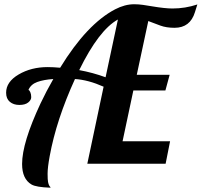

<svg xmlns="http://www.w3.org/2000/svg" viewBox="-20 -771 949 904"><path d="M467.8 -362.8Q395.5 -395 333 -398.9Q245.1 -206.5 213.9 -35.6Q204.1 17.6 204.1 46.9Q204.1 76.2 206.3 86.2Q208.5 96.2 210.9 101.1Q213.4 106 215.6 107.9Q217.8 109.9 217.8 112.8Q149.9 110.4 128.4 97.7Q84 71.8 84 1Q84 -98.6 170.9 -284.2Q198.2 -341.8 231 -398.9Q186 -396 155.5 -385Q125 -374 113.8 -347.2Q118.2 -347.2 122.6 -337.2Q127 -327.1 127 -313.5Q127 -299.8 112.5 -288.3Q98.1 -276.9 71 -276.9Q43.9 -276.9 26.4 -291.5Q8.8 -306.2 8.8 -334.5Q8.8 -385.7 67.9 -420.4Q127 -455.1 204.1 -455.1Q230 -455.1 263.2 -452.1Q389.2 -657.7 522 -727.1Q567.9 -751 611.8 -751Q632.3 -751 653.3 -748L696.3 -741.2Q756.8 -731 792 -731Q852.1 -731 909.2 -750L897.9 -713.9Q875.5 -640.1 801.8 -640.1Q763.7 -640.1 735.4 -650.4L678.2 -671.9L624 -418.9H778.8L758.8 -345.2H607.9L557.1 -106H780.8L759.8 0H391.1ZM353 -440.9Q417 -429.2 477.1 -407.2L535.2 -679.2Q445.3 -629.4 353 -440.9Z"/></svg>

Font: UVF Lobster12
Style: Regular
Weight: 400
Designer: Pablo Impallari
Foundry: Pablo Impallari. www.impallari.com
Version: Version 1.004